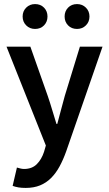

<svg xmlns="http://www.w3.org/2000/svg" viewBox="-20 -720 535 942"><path d="M106 202Q86 202 71 199.5Q56 197 42 192L63 102Q70 104 79.5 106.5Q89 109 98 109Q137 109 160.5 85.5Q184 62 196 25L205 -6L12 -491H129L214 -250Q225 -218 235.5 -182.5Q246 -147 257 -112H261Q270 -146 279.5 -181.5Q289 -217 298 -250L372 -491H483L305 22Q290 64 272 97Q254 130 230.5 153.5Q207 177 176.5 189.5Q146 202 106 202ZM152 -578Q126 -578 108.5 -595.5Q91 -613 91 -639Q91 -665 108.5 -682.5Q126 -700 152 -700Q179 -700 196 -682.5Q213 -665 213 -639Q213 -613 196 -595.5Q179 -578 152 -578ZM358 -578Q331 -578 314 -595.5Q297 -613 297 -639Q297 -665 314 -682.5Q331 -700 358 -700Q384 -700 401.5 -682.5Q419 -665 419 -639Q419 -613 401.5 -595.5Q384 -578 358 -578Z"/></svg>

Font: CV Source Sans Light
Style: Bold
Weight: 600
Designer: Paul D. Hunt
Foundry: Adobe Systems Incorporated
Version: Version 3.001